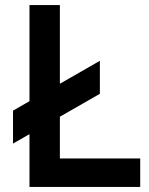

<svg xmlns="http://www.w3.org/2000/svg" viewBox="-20 -740 590 760"><path d="M96.7 -720H217V-112.8H535V0H96.7ZM31.5 -302.1 375.3 -499.3V-368.7L31.5 -171.7Z"/></svg>

Font: Tap Sans
Style: Regular
Weight: 400
Designer: Tap Payments
Foundry: Tap Payments
Version: Version 1.001;Glyphs 3.1.2 (3151)